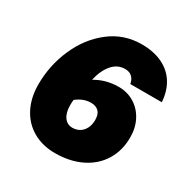

<svg xmlns="http://www.w3.org/2000/svg" viewBox="-164 -852 983 1008"><g transform="rotate(30 327.0 -348.5)"><path d="M603 -256Q603 -176 565.5 -115Q528 -54 459.5 -20.5Q391 13 301 13Q225 13 167 -20.5Q109 -54 77.5 -115Q46 -176 46 -257Q46 -371 91.5 -475.5Q137 -580 220.5 -645Q304 -710 412 -710Q486 -710 539 -684Q592 -658 621 -610.5Q650 -563 654 -499H463Q459 -524 443.5 -539Q428 -554 401 -554Q354 -554 322.5 -516Q291 -478 278 -418Q342 -456 419 -456Q471 -456 513 -430.5Q555 -405 579 -359.5Q603 -314 603 -256ZM245 -245Q245 -200 263.5 -174Q282 -148 314 -148Q339 -148 358 -160Q377 -172 387.5 -193.5Q398 -215 398 -243Q398 -278 381 -294.5Q364 -311 334 -311Q289 -311 247 -278Q245 -266 245 -245Z"/></g></svg>

Font: Azeret Mono ExtraBold
Style: Italic
Weight: 800
Italic angle: -12°
Designer: Martin Vácha
Foundry: Displaay
Version: Version 1.000; Glyphs 3.0.3, build 3074